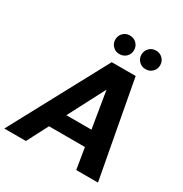

<svg xmlns="http://www.w3.org/2000/svg" viewBox="-227 -1056 1151 1209"><g transform="rotate(30 348.5 -451.5)"><path d="M-24 0 353 -700H527L657 0H499L411 -534L133 0ZM107 -153 166 -268H543L561 -153ZM368 -768Q340 -768 320.5 -787.5Q301 -807 301 -835Q301 -864 320.5 -883.5Q340 -903 368 -903Q398 -903 417.5 -883.5Q437 -864 437 -835Q437 -807 417.5 -787.5Q398 -768 368 -768ZM559 -768Q530 -768 510.5 -787.5Q491 -807 491 -835Q491 -864 510.5 -883.5Q530 -903 559 -903Q588 -903 607.5 -883.5Q627 -864 627 -835Q627 -807 607.5 -787.5Q588 -768 559 -768Z"/></g></svg>

Font: DM Sans 18pt Black
Style: Italic
Weight: 900
Italic angle: -10°
Designer: Colophon Foundry, Jonny Pinhorn
Foundry: Colophon Foundry
Version: Version 4.004;gftools[0.9.30]